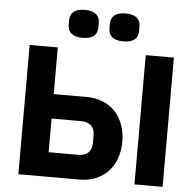

<svg xmlns="http://www.w3.org/2000/svg" viewBox="-60 -973 1052 1033"><g transform="rotate(5 466.5 -456.0)"><path d="M77 -698H229V-446H407C472 -446 525 -423 562 -384C598 -345 619 -288 619 -223C619 -156 598 -101 562 -62C525 -23 472 0 407 0H77ZM389 -132C434 -132 462 -156 462 -201V-245C462 -290 434 -314 389 -314H229V-132ZM704 -698H856V0H704ZM357 -761C297 -761 277 -789 277 -824V-849C277 -884 297 -912 357 -912C417 -912 437 -884 437 -849V-824C437 -789 417 -761 357 -761ZM577 -761C517 -761 497 -789 497 -824V-849C497 -884 517 -912 577 -912C637 -912 657 -884 657 -849V-824C657 -789 637 -761 577 -761Z"/></g></svg>

Font: Plexus Sans Bold
Style: Regular
Weight: 700
Version: Version 2.001;PS 002.001;hotconv 1.0.70;makeotf.lib2.5.58329